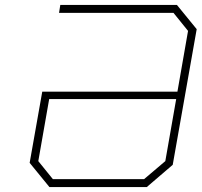

<svg xmlns="http://www.w3.org/2000/svg" viewBox="-20 -757 816 777"><path d="M180 0 100 -98 151 -386H698L741 -632L682 -705H219L224 -737H696L776 -639L679 -90L574 0ZM194 -32H563L649 -105L693 -356H179L135 -105Z"/></svg>

Font: Tomorrow ExtraLight
Style: Italic
Weight: 275
Italic angle: -10°
Designer: Tony de Marco, Monica Rizzolli
Foundry: Just in Type
Version: Version 2.002